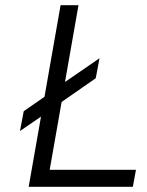

<svg xmlns="http://www.w3.org/2000/svg" viewBox="-20 -720 568 740"><path d="M90.5 0 138 -270.5 57 -215 71.5 -291.5 151.5 -347 213.5 -700H282.5L230.5 -404L363.5 -495.5L349 -418.5L217.5 -327L171.5 -65.5H504L492 0Z"/></svg>

Font: Overpass Light
Style: Italic
Weight: 300
Italic angle: -10°
Designer: Delve Withrington, Dave Bailey, Thomas Jockin
Foundry: Delve Fonts LLC
Version: Version 4.000; ttfautohint (v1.8.3)